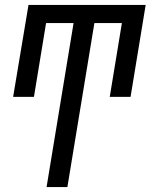

<svg xmlns="http://www.w3.org/2000/svg" viewBox="-20 -550 640 775"><path d="M168 205 277 -457H166L117 -159H33L95 -530H568L507 -159H423L472 -457H361L252 205Z"/></svg>

Font: Iosevka Slab Extended Oblique
Style: Regular
Weight: 400
Width: 7
Italic angle: -9°
Monospace: yes
Designer: Belleve Invis
Foundry: Belleve Invis
Version: Version 11.1.0; ttfautohint (v1.8.3)